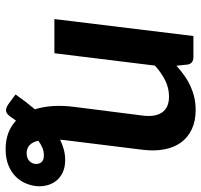

<svg xmlns="http://www.w3.org/2000/svg" viewBox="-36 -496 702 669"><g transform="rotate(90 314.5 -161.0)"><path d="M45.9 0 105 -484.4H177.7Q202.1 -484.4 204.6 -462.9L208.5 -425.3Q225.1 -439.9 242.2 -452.4Q259.3 -464.8 278.3 -473.6Q297.4 -482.4 318.1 -487.3Q338.9 -492.2 362.8 -492.2Q401.9 -492.2 430.4 -478.5Q459 -464.8 476.3 -440.7Q493.7 -416.5 500 -382.6Q506.3 -348.6 501.5 -308.6L468.8 -44.4Q467.8 -37.6 467.3 -31.7Q466.8 -25.9 466.3 -20Q483.4 -28.3 501 -33Q518.6 -37.6 537.1 -37.6Q562.5 -37.6 580.8 -28.8Q599.1 -20 610.1 -5.6Q621.1 8.8 625.5 26.9Q629.9 44.9 627.9 63.5Q626 82 617.9 100.8Q609.9 119.6 594.5 135Q579.1 150.4 555.4 160.2Q531.7 169.9 499 169.9Q438.5 169.9 399.9 133.8Q396 138.7 392.8 143.3Q389.6 147.9 386.2 152.8Q377.4 166 367.2 168.2Q356.9 170.4 342.3 160.2L308.6 135.3Q321.3 117.2 334.2 100.3Q347.2 83.5 360.4 67.9Q351.6 40 349.1 5.9Q346.7 -28.3 352.1 -70.8L382.3 -308.6Q387.7 -351.6 371.1 -375.5Q354.5 -399.4 315.9 -399.4Q286.6 -399.4 259.8 -386.2Q232.9 -373 208 -350.1L165 0ZM520.5 36.6Q507.3 36.6 494.6 41.7Q481.9 46.9 469.7 56.2Q475.1 78.1 486.3 87.4Q497.6 96.7 512.7 96.7Q530.8 96.7 540.8 86.9Q550.8 77.1 550.8 63Q550.8 52.2 543.9 44.4Q537.1 36.6 520.5 36.6Z"/></g></svg>

Font: Carlito
Style: Bold Italic
Weight: 700
Italic angle: -7°
Designer: Lukasz Dziedzic
Foundry: tyPoland Lukasz Dziedzic
Version: Version 1.104